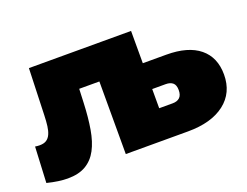

<svg xmlns="http://www.w3.org/2000/svg" viewBox="-91 -727 1186 922"><g transform="rotate(-20 501.5 -266.0)"><path d="M20 -183Q26 -182 32 -181.5Q38 -181 43 -181Q65 -181 78 -189.5Q91 -198 98.5 -214.5Q106 -231 109 -254.5Q112 -278 113 -309L121 -547H643V0H417V-371H314L311 -300Q308 -226 298 -167.5Q288 -109 266.5 -68.5Q245 -28 208.5 -6.5Q172 15 116 15Q71 15 11 0ZM642 -152H712Q735 -152 748 -164Q761 -176 761 -202Q761 -228 748 -239Q735 -250 712 -250H642ZM642 -382H763Q874 -382 932.5 -334Q991 -286 991 -198Q991 -105 923 -52.5Q855 0 735 0H417V-547H642Z"/></g></svg>

Font: Montserrat-Alt1 Black
Style: Regular
Weight: 900
Designer: Differentunic
Foundry: Differentunic
Version: Version 7.222